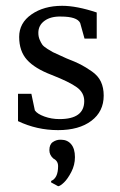

<svg xmlns="http://www.w3.org/2000/svg" viewBox="-20 -440 412 661"><path d="M42 -23V-117H88L100 -60Q108 -48 132.5 -39Q157 -30 185 -30Q270 -30 270 -92Q270 -121 244.5 -139.5Q219 -158 158 -182Q100 -204 73 -234Q46 -264 46 -313Q46 -361 88.5 -390.5Q131 -420 194 -420Q244 -420 313 -397V-307H271L256 -361Q245 -383 190 -383Q155 -384 133.5 -368.5Q112 -353 112 -327Q112 -314 116.5 -303.5Q121 -293 125.5 -286.5Q130 -280 143.5 -271.5Q157 -263 162 -260.5Q167 -258 186 -249.5Q205 -241 209 -239Q240 -227 257.5 -218Q275 -209 296.5 -194Q318 -179 327.5 -158.5Q337 -138 337 -111Q337 -56 294.5 -24Q252 8 180 8Q107 8 42 -23ZM238 101Q238 128 225.5 152Q213 176 200.5 188Q188 200 181 201H180L156 188V183Q180 173 180 132Q180 114 164 106Q150 94 150 77Q150 57 162 49Q174 41 187 41H190Q212 41 225 56.5Q238 72 238 101Z"/></svg>

Font: Aikya
Style: Regular
Weight: 400
Designer: Neelakash Kshetrimayum (Latin subset based on Merriweather by Eben Sorkin)
Foundry: Brand New Type
Version: Version 1.00 b005